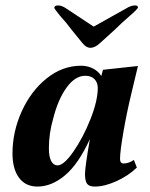

<svg xmlns="http://www.w3.org/2000/svg" viewBox="-20 -677 551 707"><path d="M26 -112Q26 -192 60 -267Q94 -342 152 -388.5Q210 -435 279 -435Q302 -435 322 -425Q342 -415 353 -397L359 -420L488 -434L465 -338Q447 -264 434.5 -191.5Q422 -119 422 -92Q422 -75 435 -75Q454 -75 473 -88L484 -60Q453 -30 409 -10Q365 10 329 10Q308 10 300.5 -0.5Q293 -11 293 -36Q293 -61 311 -165Q269 -73 219.5 -31.5Q170 10 118 10Q74 10 50 -22.5Q26 -55 26 -112ZM340 -353Q340 -373 328 -385.5Q316 -398 294 -398Q257 -398 225.5 -355Q194 -312 176 -241Q160 -186 160 -131Q160 -100 168.5 -84Q177 -68 192 -68Q215 -68 250.5 -119Q286 -170 313 -238Q340 -306 340 -353ZM283 -519 244 -567Q225 -593 201 -619Q180 -645 180 -648Q180 -657 194 -657Q208 -657 225 -645L325 -579L443 -645Q462 -657 477 -657Q488 -657 488 -650Q488 -644 455 -616Q425 -590 402 -567L349 -519Q330 -501 313 -501Q297 -501 283 -519Z"/></svg>

Font: Unna
Style: Bold Italic
Weight: 700
Italic angle: -8.05°
Designer: Jorge de Buen Unna
Foundry: Omnibus-Type
Version: Version 2.008